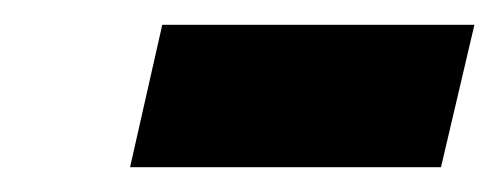

<svg xmlns="http://www.w3.org/2000/svg" viewBox="-20 -329 403 155"><path d="M336 -194 363 -309H111L85 -194Z"/></svg>

Font: Perun SemiBold Italic
Style: Regular
Weight: 400
Italic angle: -12°
Foundry: Copyright (c) Stefan Peev, Context Ltd, 2016
Version: Version 1.026